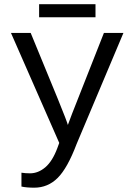

<svg xmlns="http://www.w3.org/2000/svg" viewBox="-20 -685 640 913"><path d="M142.6 207.5Q106.4 207.5 82 202.1V136.2Q100.6 139.2 123 139.2Q161.6 139.2 195.6 110.4Q229.5 81.5 252.9 18.6L261.7 -5.4L32.2 -528.3H126L254.9 -214.8Q299.3 -105.5 302.7 -90.8L322.8 -144.5L474.1 -528.3H566.9L344.2 0Q300.8 114.7 254.2 161.1Q207.5 207.5 142.6 207.5ZM434.1 -603H166V-665H434.1Z"/></svg>

Font: Liberation Mono
Style: Regular
Weight: 400
Monospace: yes
Designer: Steve Matteson
Foundry: Ascender Corporation
Version: Version 2.1.5